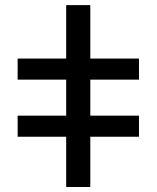

<svg xmlns="http://www.w3.org/2000/svg" viewBox="-20 -745 624 765"><path d="M339.8 -200.2V0H243.7V-200.2H50.3V-284.2H243.7V-427.7H50.3V-511.7H243.7V-724.6H339.8V-511.7H533.7V-427.7H339.8V-284.2H533.7V-200.2Z"/></svg>

Font: Arimo Medium
Style: Regular
Weight: 500
Designer: Steve Matteson
Foundry: Monotype Imaging Inc.
Version: Version 1.33